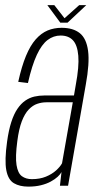

<svg xmlns="http://www.w3.org/2000/svg" viewBox="-20 -708 374 732"><path d="M88 3.5Q115 3.5 136.2 -1.8Q157.5 -7 173.5 -15.8Q189.5 -24.5 199.8 -34Q210 -43.5 214.5 -52L208.5 0H239.5L307 -385Q322 -467 315.8 -514.2Q309.5 -561.5 284 -581.8Q258.5 -602 215 -602Q186 -602 161.5 -591.8Q137 -581.5 116.2 -558Q95.5 -534.5 79 -494.8Q62.5 -455 49.5 -396L86.5 -391.5Q102 -459.5 120.5 -499Q139 -538.5 161.5 -555.5Q184 -572.5 211 -572.5Q241 -572.5 258 -554.5Q275 -536.5 278.5 -495.5Q282 -454.5 269 -385L262 -344H149.5Q129.5 -344 111 -339.8Q92.5 -335.5 76.2 -324.2Q60 -313 46.5 -293.2Q33 -273.5 23 -242.5Q13 -211.5 7 -168Q-3 -96 4 -59.2Q11 -22.5 33 -9.5Q55 3.5 88 3.5ZM101.5 -25Q79 -25 63.5 -36.2Q48 -47.5 43 -78.8Q38 -110 46 -170Q52 -216.5 63.2 -245.8Q74.5 -275 89.8 -290.8Q105 -306.5 122 -312.2Q139 -318 156.5 -318H257.5L216.5 -85.5Q209.5 -72.5 193.8 -58.2Q178 -44 155 -34.5Q132 -25 101.5 -25ZM210 -621.5H237.5L309 -688.5H282L226 -638.5L187 -688.5H160.5Z"/></svg>

Font: Anybody Condensed ExtraLight
Style: Italic
Weight: 250
Width: 3
Italic angle: -10°
Version: Version 1.113;gftools[0.9.25]